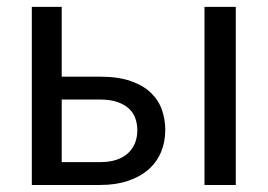

<svg xmlns="http://www.w3.org/2000/svg" viewBox="-20 -526 762 546"><path d="M265 -65Q292 -65 311.8 -71.8Q331.5 -78.5 344.5 -90.8Q357.5 -103 364 -119.5Q370.5 -136 370.5 -155.5Q370.5 -173.5 365 -189.2Q359.5 -205 346.8 -217Q334 -229 313.5 -236Q293 -243 263.5 -243H155.5V-65ZM263.5 -308Q316 -308 351.8 -295.5Q387.5 -283 409.2 -262Q431 -241 440.5 -213.5Q450 -186 450 -156.5Q450 -122.5 438 -93.8Q426 -65 402.5 -44.2Q379 -23.5 344.5 -11.8Q310 0 265 0H70.5V-506.5H155.5V-308ZM650.5 -506.5V0H561.5V-506.5Z"/></svg>

Font: Lato-Regular
Style: Regular
Weight: 400
Designer: Lukasz Dziedzic with Adam Twardoch and Botio Nikoltchev
Foundry: tyPoland Lukasz Dziedzic
Version: Version 2.015; 2015-08-06; http://www.latofonts.com/